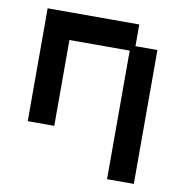

<svg xmlns="http://www.w3.org/2000/svg" viewBox="-75 -526 741 784"><g transform="rotate(10 296.0 -133.5)"><path d="M420 189V-344H170V12H60V-456H440V-366H531V189Z"/></g></svg>

Font: Pixelify Sans Medium
Style: Regular
Weight: 500
Designer: Stefie Justprince
Foundry: Typecalism Foundryline
Version: Version 1.000;February 13, 2025;FontCreator 15.0.0.3015 64-b